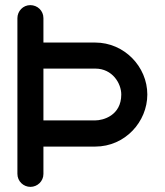

<svg xmlns="http://www.w3.org/2000/svg" viewBox="-20 -729 643 749"><path d="M149.4 -50.8V-157.2H351.6C467.8 -157.2 554.7 -253.9 554.7 -360.4C554.7 -469.2 464.4 -563 351.6 -563H149.4V-658.2C149.4 -687.5 126 -709 98.1 -709C69.8 -709 47.9 -685.5 47.9 -658.2V-50.8C47.9 -21.5 71.8 0 98.6 0C126 0 149.4 -22 149.4 -50.3ZM149.4 -461.4H351.6C418.9 -461.4 453.1 -403.3 453.1 -360.4C453.1 -278.3 382.3 -259.3 351.6 -259.3H149.4Z"/></svg>

Font: LOB TGL 0-17
Style: Regular
Weight: 400
Designer: Peter Wiegel + adaptations and expanded glyphset by Studio LOB
Foundry: Peter Wiegel + adaptations and expanded glyphset by Studio LOB
Version: Version 1.003;Glyphs 3.1.2 (3151)